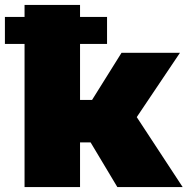

<svg xmlns="http://www.w3.org/2000/svg" viewBox="-50 -762 764 782"><path d="M319 -182H276V0H50V-583H-30V-693H50V-742H276V-693H386V-583H276V-355H325L445 -547H683L507 -285L694 0H428Z"/></svg>

Font: CMG Sans Black
Style: Regular
Weight: 900
Designer: Julieta Ulanovsky
Foundry: Julieta Ulanovsky
Version: Version 7.200